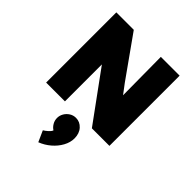

<svg xmlns="http://www.w3.org/2000/svg" viewBox="-271 -834 1315 1315"><g transform="rotate(45 386.5 -176.5)"><path d="M262 0V-358L313 -288L523 0H693V-680H511L514 -311L462 -380L249 -680H80V0ZM396 26Q370 26 349 39.5Q328 53 316 74Q304 95 304 118Q304 143 316.5 164Q329 185 347 196Q343 209 326 224Q309 239 295 247L331 327Q375 310 410.5 279.5Q446 249 467 210.5Q488 172 488 133Q488 85 461 55.5Q434 26 396 26Z"/></g></svg>

Font: Catamaran Black
Style: Regular
Weight: 900
Designer: Pria Ravichandran
Version: Version 2.000